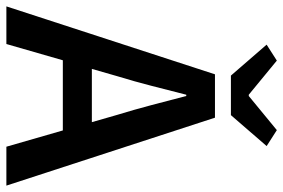

<svg xmlns="http://www.w3.org/2000/svg" viewBox="-165 -725 888 602"><g transform="rotate(90 279.0 -424.0)"><path d="M217 -348 194 -268H361L338 -348Q322 -400 307.5 -455Q293 -510 279 -564H275Q261 -509 247 -454.5Q233 -400 217 -348ZM-2 0 211 -654H347L560 0H438L387 -177H167L116 0ZM215 -704 118 -816 168 -848 275 -760H279L386 -848L436 -816L339 -704Z"/></g></svg>

Font: TT Toshiba Sans Medium
Style: Regular
Weight: 500
Designer: Paul D. Hunt
Foundry: Toshiba Corporation
Version: Version 2.020;PS 2.000;hotconv 1.0.86;makeotf.lib2.5.63406